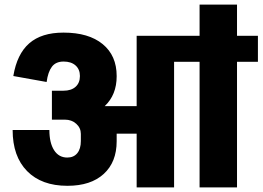

<svg xmlns="http://www.w3.org/2000/svg" viewBox="-20 -816 1143 836"><path d="M1103 -660V-547H1012V0H849V-547H738V0H575V-234H488V-201Q488 -110 431.5 -58.5Q375 -7 274 -7H273Q161 -7 98 -71Q35 -135 35 -250H195Q195 -194 215.5 -162Q236 -130 273 -130Q301 -130 316.5 -149Q332 -168 332 -202V-233Q332 -259 312 -277Q292 -295 263 -295H257H206V-421H256Q290 -421 309 -438Q328 -455 328 -485Q328 -514 309 -531Q290 -548 257 -548Q223 -548 206 -525.5Q189 -503 183 -459L38 -485Q54 -581 107.5 -627.5Q161 -674 256 -674H257Q366 -674 427 -624Q488 -574 488 -485V-484Q488 -403 436 -354H575V-660H849V-796H1012V-660Z"/></svg>

Font: Akshar
Style: Bold
Weight: 700
Designer: Tall Chai
Foundry: Tall Chai
Version: Version 1.000